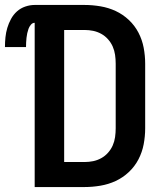

<svg xmlns="http://www.w3.org/2000/svg" viewBox="-59 -755 679 775"><path d="M81 0V-663Q72 -663 65.5 -655Q59 -647 56 -638.5Q53 -630 51 -621Q49 -612 48 -602.5Q47 -593 46.5 -583.5Q46 -574 46 -565H-39Q-39 -585 -37 -604.5Q-35 -624 -29.5 -642.5Q-24 -661 -14.5 -678.5Q-5 -696 9.5 -709Q24 -722 43 -728.5Q62 -735 81 -735H282Q314 -735 346.5 -729.5Q379 -724 408 -710.5Q437 -697 461 -674.5Q485 -652 500 -623Q515 -594 521 -562Q527 -530 527 -498V-237Q527 -205 521 -173Q515 -141 500 -112Q485 -83 461 -60.5Q437 -38 408 -24.5Q379 -11 346.5 -5.5Q314 0 282 0ZM200 -101H282Q300 -101 317 -104.5Q334 -108 349.5 -116.5Q365 -125 377 -138.5Q389 -152 396 -168Q403 -184 405.5 -201.5Q408 -219 408 -237V-498Q408 -516 405.5 -533.5Q403 -551 396 -567Q389 -583 377 -596.5Q365 -610 349.5 -618.5Q334 -627 317 -630.5Q300 -634 282 -634H200Z"/></svg>

Font: Iosevka Fixed Extended
Style: Bold
Weight: 700
Width: 7
Monospace: yes
Designer: Belleve Invis
Foundry: Belleve Invis
Version: Version 24.1.1; ttfautohint (v1.8.4)